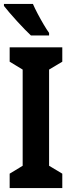

<svg xmlns="http://www.w3.org/2000/svg" viewBox="-25 -1005 360 974"><path d="M291 -51H24V-124L90 -164V-652L24 -692V-765H291V-692L224 -652V-164L291 -124ZM142 -985Q151 -964 166 -935.5Q181 -907 197 -880Q213 -853 224 -838V-825H132Q119 -837 100 -856.5Q81 -876 60.5 -898.5Q40 -921 22.5 -941.5Q5 -962 -5 -975V-985Z"/></svg>

Font: Noto Sans Tamil UI ExtraCondensed
Style: Bold
Weight: 700
Width: 2
Designer: Jelle Bosma - Monotype Design Team
Foundry: Monotype Imaging Inc.
Version: Version 2.004; ttfautohint (v1.8.4.7-5d5b)